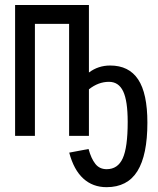

<svg xmlns="http://www.w3.org/2000/svg" viewBox="-20 -549 640 776"><path d="M41 0V-528.8H339.4V-255.9Q377 -284.2 425.3 -284.2Q501 -284.2 538.3 -228Q575.7 -171.9 575.7 -53.2Q575.7 77.6 535.4 142.6Q495.1 207.5 410.6 207.5Q355 207.5 316.7 172.6Q278.3 137.7 259.8 67.9L337.9 53.2Q348.6 92.3 365.5 113.5Q382.3 134.8 411.1 134.8Q456.1 134.8 476.1 90.8Q496.1 46.9 496.1 -56.2Q496.1 -141.6 477.8 -179.9Q459.5 -218.3 420.4 -218.3Q377.4 -218.3 339.4 -188V0H259.3V-452.6H121.1V0Z"/></svg>

Font: Liberation Mono
Style: Regular
Weight: 400
Monospace: yes
Designer: Steve Matteson
Foundry: Ascender Corporation
Version: Version 2.1.5